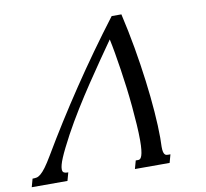

<svg xmlns="http://www.w3.org/2000/svg" viewBox="-223 -815 967 902"><g transform="rotate(-10 260.5 -363.5)"><path d="M366.2 -726.6H412.6Q431.6 -644.5 446.3 -560.8Q460.9 -477.1 470.9 -398.4Q481 -319.8 486.3 -249.3Q491.7 -178.7 491.7 -123.5Q491.7 -112.3 491.2 -101.6Q490.7 -90.8 490.7 -81.1Q490.7 -65.9 492.7 -57.6Q494.6 -49.3 498 -45.2Q501.5 -41 505.6 -40Q509.8 -39.1 513.7 -39.1H525.4L514.6 0H349.1L359.9 -39.1H372.6Q377.4 -39.1 381.6 -42.7Q385.7 -46.4 389.2 -56.4Q392.6 -66.4 394.5 -84Q396.5 -101.6 396.5 -128.9Q396.5 -162.6 393.8 -204.1Q391.1 -245.6 387 -290.8Q382.8 -335.9 377 -382.1Q371.1 -428.2 364.5 -471.7Q357.9 -515.1 351.3 -553.2Q344.7 -591.3 338.4 -620.1Q311 -581.1 277.8 -533.2Q244.6 -485.4 209.5 -432.6Q174.3 -379.9 139.6 -324Q105 -268.1 75.2 -213.4Q57.6 -180.7 45.2 -155.5Q32.7 -130.4 24.9 -111.8Q17.1 -93.3 13.7 -80.3Q10.3 -67.4 10.3 -59.1Q10.3 -47.4 16.4 -43.2Q22.5 -39.1 32.2 -39.1H38.1L27.3 0H-143.1L-132.3 -39.1H-129.9Q-121.1 -39.1 -112.5 -40.8Q-104 -42.5 -93.3 -51.3Q-82.5 -60.1 -68.6 -78.6Q-54.7 -97.2 -34.7 -130.9Q50.8 -275.9 151.9 -426.8Q252.9 -577.6 366.2 -726.6Z"/></g></svg>

Font: Arian AMU Serif
Style: Italic
Weight: 400
Italic angle: -15°
Designer: Ruben Hakobyan (Tarumian)
Foundry: Ruben Hakobyan (Tarumian)
Version: Version 1.002